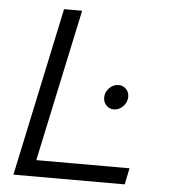

<svg xmlns="http://www.w3.org/2000/svg" viewBox="-51 -747 709 794"><g transform="rotate(5 303.5 -350.0)"><path d="M34 0ZM34 0 183 -700H258L123 -68H510L496 0ZM424 -305Q405 -305 392.5 -318Q380 -331 380 -351Q380 -373 396.5 -390Q413 -407 435 -407Q454 -407 466.5 -394Q479 -381 479 -362Q479 -340 462.5 -322.5Q446 -305 424 -305Z"/></g></svg>

Font: Red Hat Text
Style: Italic
Weight: 400
Italic angle: -12°
Designer: Pentagram / MCKL
Foundry: Pentagram / MCKL
Version: Version 1.005; Red Hat Text Italic